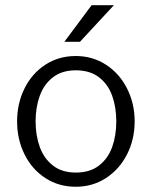

<svg xmlns="http://www.w3.org/2000/svg" viewBox="-20 -710 585 740"><path d="M45.9 -242.2Q45.9 -311.5 74.5 -369.1Q103 -426.8 154.5 -460.4Q206.1 -494.1 272 -494.1Q336.9 -494.1 388.7 -460.4Q440.4 -426.8 469.7 -368.9Q499 -311 499 -242.2Q499 -172.9 469.7 -115.2Q440.4 -57.6 388.7 -23.9Q336.9 9.8 272 9.8Q206.1 9.8 154.5 -23.9Q103 -57.6 74.5 -115.2Q45.9 -172.9 45.9 -242.2ZM428.2 -242.2Q428.2 -296.4 412.4 -340.8Q396.5 -385.3 361.6 -412.1Q326.7 -439 272 -439Q218.8 -439 184.1 -412.1Q149.4 -385.3 133.3 -340.8Q117.2 -296.4 117.2 -242.2Q117.2 -188 133.3 -143.6Q149.4 -99.1 184.1 -72Q218.8 -44.9 272 -44.9Q326.7 -44.9 361.6 -72Q396.5 -99.1 412.4 -143.6Q428.2 -188 428.2 -242.2ZM228 -548.8 333 -689.9H418.9L288.1 -548.8Z"/></svg>

Font: Acari Sans Light
Style: Regular
Weight: 300
Designer: Alfredo Marco Pradil and Stefan Peev
Foundry: Hanken Design Co.
Version: Version 1.045;January 11, 2019;FontCreator 11.5.0.2425 64-bi